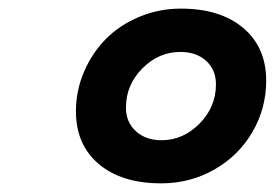

<svg xmlns="http://www.w3.org/2000/svg" viewBox="-20 -712 654 448"><path d="M356 -284.2Q263.7 -284.2 210.4 -329.3Q157.2 -374.5 157.2 -452.1Q157.2 -500.5 176 -544.4Q194.8 -588.4 226.8 -620.8Q258.8 -653.3 304.7 -672.6Q350.6 -691.9 401.9 -691.9Q494.1 -691.9 547.6 -646.7Q601.1 -601.6 601.1 -523.9Q601.1 -459.5 569.3 -404.5Q537.6 -349.6 481 -316.9Q424.3 -284.2 356 -284.2ZM400.9 -590.8Q350.1 -590.8 312 -552.2Q273.9 -513.7 273.9 -460.9Q273.9 -426.8 297.1 -405.8Q320.3 -384.8 356.9 -384.8Q407.2 -384.8 445.6 -423.6Q483.9 -462.4 483.9 -515.1Q483.9 -549.3 460.9 -570.1Q438 -590.8 400.9 -590.8Z"/></svg>

Font: IntelOne Mono Bold
Style: Italic
Weight: 700
Italic angle: -16°
Designer: Fred Shallcrass
Foundry: Frere-Jones Type LLC
Version: Version 1.200;hotconv 1.1.0;makeotfexe 2.6.0;FJTRelease1.2